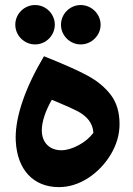

<svg xmlns="http://www.w3.org/2000/svg" viewBox="-20 -682 538 778"><path d="M122.1 -502C166 -502 202.1 -538.1 202.1 -582C202.1 -625.5 166 -661.6 122.1 -661.6C78.1 -661.6 42 -625.5 42 -582C42 -538.1 78.1 -502 122.1 -502ZM307.1 -502C350.6 -502 387.7 -538.1 387.7 -581.5C387.7 -625.5 350.6 -661.6 307.1 -661.6C263.2 -661.6 227.1 -625.5 227.1 -581.5C227.1 -538.1 263.2 -502 307.1 -502ZM218.8 76.2C259.3 76.2 298.8 64 336.9 39.6C374.5 15.1 405.3 -17.1 429.2 -56.6C452.6 -96.2 464.4 -136.7 464.4 -179.2C464.4 -226.1 453.1 -265.1 430.2 -295.9C407.2 -326.7 375.5 -353.5 335 -375.5C294.4 -397.5 235.4 -423.3 158.2 -454.1C83.5 -328.6 43.5 -213.9 43.5 -124.5L43.9 -110.4C49.8 5.4 114.7 76.2 218.8 76.2ZM358.4 -143.6C342.8 -123.5 322.8 -106.4 297.9 -93.3C272.9 -80.1 250 -73.2 228.5 -73.2C180.2 -73.2 149.4 -105 149.4 -153.8C149.4 -189 164.1 -232.4 189.9 -277.8C200.2 -273.9 209 -269.5 215.3 -267.1C249 -252.9 275.4 -241.2 293.5 -231.9C330.1 -212.4 356.4 -185.1 358.4 -143.6Z"/></svg>

Font: SG Kara SemiBold
Style: Regular
Weight: 400
Designer: Damoon Khanjanzadeh
Version: Version 1.000